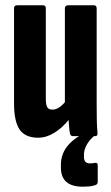

<svg xmlns="http://www.w3.org/2000/svg" viewBox="-20 -514 418 725"><path d="M124 6Q75 6 54 -25Q33 -56 33 -123V-482Q33 -494 44 -494H143Q153 -494 153 -482V-143Q153 -118 158.5 -109Q164 -100 178 -100Q201 -100 225 -128V-482Q225 -494 237 -494H335Q345 -494 345 -482V-127Q345 -91 345.5 -62.5Q346 -34 348 -13Q350 0 339 0H255Q246 0 244 -11Q242 -21 241 -34.5Q240 -48 239 -61Q215 -31 185 -12.5Q155 6 124 6ZM293 191Q210 191 210 119V108Q210 63 241.5 29.5Q273 -4 332 -25L343 -12L342 -6Q320 11 308.5 31Q297 51 297 70V78Q297 103 319 103Q324 103 328.5 102.5Q333 102 339 101Q349 99 349 110V173Q349 182 340 185Q328 189 316 190Q304 191 293 191Z"/></svg>

Font: Sofia Sans Extra Condensed ExtraBold
Style: Regular
Weight: 800
Designer: Botio Nikoltchev, Ani Petrova
Foundry: lettersoup
Version: Version 4.101; ttfautohint (v1.8.4.7-5d5b)